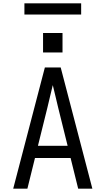

<svg xmlns="http://www.w3.org/2000/svg" viewBox="-20 -1144 640 1164"><path d="M60 0 188 -490 252 -735H348L412 -490L540 0H454L408 -186H192L146 0ZM390 -260 333 -490Q325 -525 316.5 -559.5Q308 -594 300 -628Q292 -594 283.5 -559.5Q275 -525 267 -490L210 -260ZM241 -826V-944H359V-826ZM472 -1056H128V-1124H472Z"/></svg>

Font: Nova Nerd Font
Style: Regular
Weight: 400
Designer: Belleve Invis
Foundry: Belleve Invis
Version: Version 24.1.4; ttfautohint (v1.8.4);Nerd Fonts 3.1.1